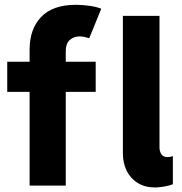

<svg xmlns="http://www.w3.org/2000/svg" viewBox="-20 -787 772 814"><path d="M501 -135.7V-719.7H656.2V-162.1Q656.2 -145.5 664.1 -133.3Q671.9 -121.1 689.5 -121.1Q703.1 -121.1 712.9 -125V-5.9Q697.3 0 677.5 3.7Q657.7 7.3 637.7 7.8Q594.2 7.8 563.5 -11.5Q532.7 -30.8 516.8 -63.5Q501 -96.2 501 -135.7ZM10.7 -525.4H105.5V-574.2Q105 -663.1 154.1 -714.8Q203.1 -766.6 301.8 -766.6Q330.6 -766.6 360.6 -762.2Q390.6 -757.8 409.2 -750L358.4 -625Q337.4 -631.8 318.4 -632.8Q291 -632.3 274.7 -616.5Q258.3 -600.6 258.8 -569.3V-525.4H385.7V-397.5H258.8V0H105.5V-397.5H10.7Z"/></svg>

Font: Reddit Sans Vanilla ExtraBold
Style: Regular
Weight: 800
Designer: Stephen Hutchings
Foundry: Reddit
Version: Version 1.013